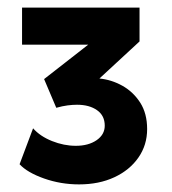

<svg xmlns="http://www.w3.org/2000/svg" viewBox="-20 -836 452 505"><path d="M188 -351Q140 -351 96 -366.5Q52 -382 31.5 -404L67 -498.5Q85.5 -477.5 116.8 -465Q148 -452.5 179.5 -452.5Q212.5 -452.5 234 -467.2Q255.5 -482 255.5 -505.5Q255.5 -532 235.2 -546.2Q215 -560.5 182.5 -560.5Q171.5 -560.5 157.8 -558.8Q144 -557 128 -552.5L96 -628L212 -718.5H38V-816H347V-727L241.5 -629.5Q273 -626.5 301.8 -610.5Q330.5 -594.5 348.8 -566Q367 -537.5 367 -496.5Q367 -454.5 344 -421.5Q321 -388.5 280.8 -369.8Q240.5 -351 188 -351Z"/></svg>

Font: Geologica Thin Cursive ExtraBold
Style: Regular
Weight: 800
Version: Version 1.010;gftools[0.9.28]